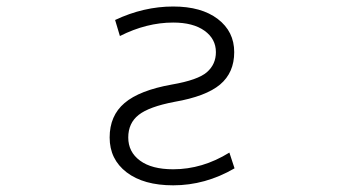

<svg xmlns="http://www.w3.org/2000/svg" viewBox="-20 -553 1040 584"><path d="M506.8 -533.2Q592.8 -533.2 642.6 -495.1Q692.4 -457 692.4 -394.5Q692.4 -332 649.4 -295.9Q606.4 -259.8 510.7 -243.2Q433.6 -228.5 401.9 -203.6Q370.1 -178.7 370.1 -134.8Q370.1 -90.8 405.8 -64.5Q441.4 -38.1 506.8 -38.1Q595.7 -38.1 677.7 -88.9L693.4 -41Q604.5 10.7 506.8 10.7Q417 10.7 365.2 -28.8Q313.5 -68.4 313.5 -134.8Q313.5 -201.2 358.9 -239.7Q404.3 -278.3 502.9 -295.9Q582 -309.6 609.4 -333.5Q636.7 -357.4 636.7 -394.5Q636.7 -434.6 602.1 -459.5Q567.4 -484.4 506.8 -484.4Q425.8 -484.4 344.7 -443.4L330.1 -492.2Q417 -533.2 506.8 -533.2Z"/></svg>

Font: Gen Shin Gothic Monospace Light
Style: Regular
Weight: 300
Designer: [Source Han Sans]
Ryoko NISHIZUKA  (kana & ideographs); Paul D. Hunt (Latin, Greek & Cyrillic); Wenlong ZHANG  (bopomofo
Version: Version 1.002.20150607